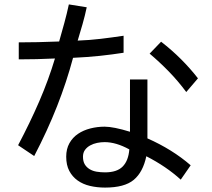

<svg xmlns="http://www.w3.org/2000/svg" viewBox="-20 -759 960 870"><path d="M65 -567Q107 -567 151.5 -568Q196 -569 248 -571Q260 -613 271.5 -655Q283 -697 292 -739L373 -726Q365 -688 354 -649.5Q343 -611 332 -575Q386 -577 436 -583Q486 -589 540 -597V-520Q489 -512 433 -506Q377 -500 311 -497Q282 -388 238.5 -277.5Q195 -167 135 -52L62 -101Q116 -203 158 -300Q200 -397 229 -494Q190 -492 147 -491Q104 -490 65 -490ZM710 -570Q759 -532 800.5 -490.5Q842 -449 877 -404L824 -342Q786 -393 744.5 -435.5Q703 -478 658 -516ZM569 -399H648V-132Q761 -82 844 -10L799 55Q733 -5 643 -51Q628 21 586 56Q544 91 456 91Q420 91 388 83.5Q356 76 332 59Q308 42 294 15.5Q280 -11 280 -49Q280 -84 294.5 -110Q309 -136 333.5 -152.5Q358 -169 389.5 -177Q421 -185 454 -185Q494 -185 569 -162ZM566 -82Q506 -115 454 -115Q437 -115 420 -111.5Q403 -108 388.5 -100Q374 -92 365 -79.5Q356 -67 356 -49Q356 -28 364 -14.5Q372 -1 386 7.5Q400 16 418 19Q436 22 456 22Q510 22 536 -4.5Q562 -31 566 -82Z"/></svg>

Font: BM YEONSUNG
Style: Regular
Weight: 400
Designer: Bongjin Kim; Myungsoo Han; Jaehyun Keum; Jihee Min; Dokyung Lee; Chorong Kim; Jooyeon Kang; Sang-a Kim;
Foundry: Sandoll Communications Inc.
Version: Version 1.000;PS 1;hotconv 16.6.51;makeotf.lib2.5.65220